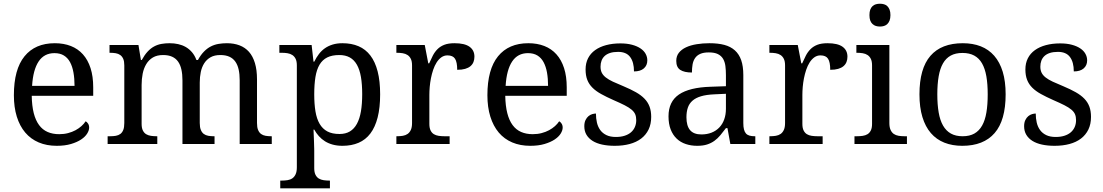

<svg xmlns="http://www.w3.org/2000/svg" viewBox="-20 -780 5974 1040"><path d="M274.9 -492.2Q219.2 -492.2 189.2 -447Q159.2 -401.9 153.8 -314.9H383.8Q383.8 -354.5 377.9 -387.2Q372.1 -419.9 359.4 -443.4Q346.7 -466.8 325.9 -479.5Q305.2 -492.2 274.9 -492.2ZM287.1 9.8Q232.9 9.8 189.7 -8.5Q146.5 -26.9 116.7 -62Q86.9 -97.2 71 -148.2Q55.2 -199.2 55.2 -264.2Q55.2 -404.3 112.8 -475.1Q170.4 -545.9 276.9 -545.9Q325.2 -545.9 363.8 -530.8Q402.3 -515.6 429.2 -485.6Q456.1 -455.6 470.5 -410.9Q484.9 -366.2 484.9 -307.1V-261.2H151.9Q152.8 -206.5 162.8 -167.2Q172.9 -127.9 191.7 -102.5Q210.4 -77.1 237.8 -65.2Q265.1 -53.2 300.8 -53.2Q326.7 -53.2 348.9 -59.1Q371.1 -64.9 389.2 -74.7Q407.2 -84.5 421.1 -96.9Q435.1 -109.4 443.8 -123Q450.7 -120.1 456.8 -110.8Q462.9 -101.6 462.9 -88.9Q462.9 -73.7 452.1 -56.4Q441.4 -39.1 419.4 -24.4Q397.5 -9.8 364.5 0Q331.5 9.8 287.1 9.8Z M832 -42V0H563V-42H576.2Q593.3 -42 607.4 -44.4Q621.6 -46.9 631.8 -54.4Q642.1 -62 647.7 -76.2Q653.3 -90.3 653.3 -113.8V-425.8Q653.3 -447.8 647.5 -461.2Q641.6 -474.6 631.3 -481.9Q621.1 -489.3 606.9 -491.7Q592.8 -494.1 576.2 -494.1H573.2V-536.1H730L743.2 -455.1H748Q763.2 -482.9 779.8 -500.7Q796.4 -518.6 815.2 -528.6Q834 -538.6 854.7 -542.2Q875.5 -545.9 898.9 -545.9Q923.3 -545.9 945.3 -541Q967.3 -536.1 986.1 -525.4Q1004.9 -514.6 1019.8 -497.3Q1034.7 -480 1043.9 -455.1H1052.2Q1067.4 -482.9 1085 -500.7Q1102.5 -518.6 1122.3 -528.6Q1142.1 -538.6 1163.8 -542.2Q1185.5 -545.9 1209 -545.9Q1247.1 -545.9 1277.3 -534.4Q1307.6 -522.9 1328.6 -499.3Q1349.6 -475.6 1360.8 -438.5Q1372.1 -401.4 1372.1 -350.1V-113.8Q1372.1 -90.3 1377.9 -76.2Q1383.8 -62 1394 -54.4Q1404.3 -46.9 1418.5 -44.4Q1432.6 -42 1449.2 -42H1452.1V0H1278.3V-345.2Q1278.3 -377.9 1272.7 -403.3Q1267.1 -428.7 1254.6 -446.3Q1242.2 -463.9 1222.2 -472.9Q1202.1 -481.9 1173.3 -481.9Q1142.1 -481.9 1120.8 -470Q1099.6 -458 1086.4 -437.5Q1073.2 -417 1067.6 -390.1Q1062 -363.3 1062 -333V-113.8Q1062 -90.3 1067.9 -76.2Q1073.7 -62 1084 -54.4Q1094.2 -46.9 1108.4 -44.4Q1122.6 -42 1139.2 -42H1142.1V0H968.3V-345.2Q968.3 -377.9 962.6 -403.3Q957 -428.7 944.6 -446.3Q932.1 -463.9 912.1 -472.9Q892.1 -481.9 863.3 -481.9Q830.6 -481.9 808.3 -468.8Q786.1 -455.6 772.5 -433.1Q758.8 -410.6 752.9 -381.3Q747.1 -352.1 747.1 -319.8V-108.9Q747.1 -86.9 753.7 -73.5Q760.3 -60.1 771.5 -53.2Q782.7 -46.4 797.6 -44.2Q812.5 -42 829.1 -42Z M1817.9 -481.9Q1778.8 -481.9 1752.7 -469Q1726.6 -456.1 1710.9 -429.7Q1695.3 -403.3 1688.7 -363.3Q1682.1 -323.2 1682.1 -269Q1682.1 -216.8 1688.7 -176.8Q1695.3 -136.7 1711.2 -109.4Q1727.1 -82 1753.2 -68.1Q1779.3 -54.2 1818.8 -54.2Q1852.1 -54.2 1875.2 -68.1Q1898.4 -82 1913.3 -109.4Q1928.2 -136.7 1935.1 -177Q1941.9 -217.3 1941.9 -270Q1941.9 -323.2 1935.1 -363Q1928.2 -402.8 1913.3 -429.2Q1898.4 -455.6 1874.8 -468.8Q1851.1 -481.9 1817.9 -481.9ZM2039.1 -269Q2039.1 -196.8 2025.6 -144Q2012.2 -91.3 1986.3 -57.1Q1960.4 -22.9 1922.4 -6.6Q1884.3 9.8 1835 9.8Q1806.2 9.8 1782.7 3.4Q1759.3 -2.9 1740.5 -14.6Q1721.7 -26.4 1707.3 -42.5Q1692.9 -58.6 1682.1 -78.1H1678.2Q1679.2 -52.2 1680.2 -29.8Q1680.7 -20.5 1680.9 -10.5Q1681.2 -0.5 1681.4 8.3Q1681.6 17.1 1681.9 24.2Q1682.1 31.2 1682.1 35.2V130.9Q1682.1 152.8 1688.7 166.3Q1695.3 179.7 1706.5 186.8Q1717.8 193.8 1732.7 196Q1747.6 198.2 1764.2 198.2H1767.1V240.2H1498V198.2H1505.9Q1522.9 198.2 1537.8 195.8Q1552.7 193.4 1563.7 185.8Q1574.7 178.2 1581.3 163.8Q1587.9 149.4 1587.9 126V-425.8Q1587.9 -447.8 1581.3 -461.2Q1574.7 -474.6 1563.5 -481.9Q1552.2 -489.3 1537.4 -491.7Q1522.5 -494.1 1505.9 -494.1H1493.2V-536.1H1668L1678.2 -445.8H1682.1Q1693.4 -468.8 1707.5 -487.3Q1721.7 -505.9 1740.2 -518.8Q1758.8 -531.7 1782.2 -538.8Q1805.7 -545.9 1835 -545.9Q1884.3 -545.9 1922.4 -529.5Q1960.4 -513.2 1986.3 -479.2Q2012.2 -445.3 2025.6 -393.1Q2039.1 -340.8 2039.1 -269Z M2415.5 0H2127V-42H2129.9Q2147 -42 2161.9 -44.4Q2176.8 -46.9 2187.7 -54.4Q2198.7 -62 2205.3 -76.2Q2211.9 -90.3 2211.9 -113.8V-425.8Q2211.9 -447.8 2205.3 -461.2Q2198.7 -474.6 2187.5 -481.9Q2176.3 -489.3 2161.4 -491.7Q2146.5 -494.1 2129.9 -494.1H2127V-536.1H2280.8L2299.8 -437H2304.7Q2314.5 -459.5 2324.7 -479.2Q2335 -499 2349.9 -513.9Q2364.7 -528.8 2386.7 -537.4Q2408.7 -545.9 2441.9 -545.9Q2496.6 -545.9 2523.2 -526.9Q2549.8 -507.8 2549.8 -473.1Q2549.8 -457.5 2544.7 -444.3Q2539.6 -431.2 2528.3 -421.6Q2517.1 -412.1 2499.5 -407Q2481.9 -401.9 2456.5 -401.9Q2456.5 -443.4 2444.8 -461.7Q2433.1 -480 2403.8 -480Q2385.3 -480 2370.6 -469.5Q2356 -459 2345 -441.7Q2334 -424.3 2326.4 -401.9Q2318.8 -379.4 2314.2 -355.7Q2309.6 -332 2307.6 -308.6Q2305.7 -285.2 2305.7 -266.1V-108.9Q2305.7 -86.9 2312.3 -73.5Q2318.8 -60.1 2330.1 -53.2Q2341.3 -46.4 2356.2 -44.2Q2371.1 -42 2387.7 -42H2415.5Z M2839.8 -492.2Q2784.2 -492.2 2754.2 -447Q2724.1 -401.9 2718.8 -314.9H2948.7Q2948.7 -354.5 2942.9 -387.2Q2937 -419.9 2924.3 -443.4Q2911.6 -466.8 2890.9 -479.5Q2870.1 -492.2 2839.8 -492.2ZM2852.1 9.8Q2797.9 9.8 2754.6 -8.5Q2711.4 -26.9 2681.6 -62Q2651.9 -97.2 2636 -148.2Q2620.1 -199.2 2620.1 -264.2Q2620.1 -404.3 2677.7 -475.1Q2735.4 -545.9 2841.8 -545.9Q2890.1 -545.9 2928.7 -530.8Q2967.3 -515.6 2994.1 -485.6Q3021 -455.6 3035.4 -410.9Q3049.8 -366.2 3049.8 -307.1V-261.2H2716.8Q2717.8 -206.5 2727.8 -167.2Q2737.8 -127.9 2756.6 -102.5Q2775.4 -77.1 2802.7 -65.2Q2830.1 -53.2 2865.7 -53.2Q2891.6 -53.2 2913.8 -59.1Q2936 -64.9 2954.1 -74.7Q2972.2 -84.5 2986.1 -96.9Q3000 -109.4 3008.8 -123Q3015.6 -120.1 3021.7 -110.8Q3027.8 -101.6 3027.8 -88.9Q3027.8 -73.7 3017.1 -56.4Q3006.3 -39.1 2984.4 -24.4Q2962.4 -9.8 2929.4 0Q2896.5 9.8 2852.1 9.8Z M3310.1 9.8Q3272.5 9.8 3241.9 3.2Q3211.4 -3.4 3189.9 -16.8Q3168.5 -30.3 3156.7 -50Q3145 -69.8 3145 -96.2Q3145 -116.2 3151.6 -129.6Q3158.2 -143.1 3167.7 -150.9Q3177.2 -158.7 3188.2 -161.9Q3199.2 -165 3208 -165Q3208 -138.7 3213.4 -115.7Q3218.8 -92.8 3231.4 -75.4Q3244.1 -58.1 3264.9 -48.1Q3285.6 -38.1 3315.9 -38.1Q3342.8 -38.1 3363.3 -44.7Q3383.8 -51.3 3397.7 -63.2Q3411.6 -75.2 3418.9 -92Q3426.3 -108.9 3426.3 -128.9Q3426.3 -147.5 3420.7 -160.9Q3415 -174.3 3401.1 -186Q3387.2 -197.8 3363.3 -210Q3339.4 -222.2 3303.2 -237.8Q3264.6 -254.9 3236.1 -270.8Q3207.5 -286.6 3189 -305.2Q3170.4 -323.7 3161.1 -347.4Q3151.9 -371.1 3151.9 -403.8Q3151.9 -438 3165.3 -464.4Q3178.7 -490.7 3203.6 -508.5Q3228.5 -526.4 3263.2 -535.6Q3297.9 -544.9 3340.3 -544.9Q3376 -544.9 3403.3 -537.6Q3430.7 -530.3 3449.2 -517.8Q3467.8 -505.4 3477.1 -488.5Q3486.3 -471.7 3486.3 -453.1Q3486.3 -425.8 3467.5 -409.4Q3448.7 -393.1 3414.1 -393.1Q3414.1 -443.4 3393.3 -471.2Q3372.6 -499 3328.1 -499Q3302.7 -499 3284.7 -493.2Q3266.6 -487.3 3255.1 -476.6Q3243.7 -465.8 3238.3 -451.2Q3232.9 -436.5 3232.9 -418.9Q3232.9 -399.9 3239.7 -386Q3246.6 -372.1 3261.5 -360.4Q3276.4 -348.6 3300 -337.6Q3323.7 -326.7 3356.9 -313Q3396.5 -296.4 3424.8 -280.3Q3453.1 -264.2 3471.4 -245.1Q3489.7 -226.1 3498.5 -202.1Q3507.3 -178.2 3507.3 -147Q3507.3 -107.9 3493.2 -78.6Q3479 -49.3 3453.1 -29.5Q3427.2 -9.8 3390.9 0Q3354.5 9.8 3310.1 9.8Z M3698.2 -145Q3698.2 -98.1 3718 -75Q3737.8 -51.8 3779.3 -51.8Q3809.6 -51.8 3834.2 -61.5Q3858.9 -71.3 3876.2 -89.4Q3893.6 -107.4 3902.8 -133.3Q3912.1 -159.2 3912.1 -190.9V-272L3848.1 -269Q3805.7 -267.1 3777.1 -258.5Q3748.5 -250 3731 -234.6Q3713.4 -219.2 3705.8 -196.8Q3698.2 -174.3 3698.2 -145ZM3819.3 -496.1Q3790.5 -496.1 3772.7 -488Q3754.9 -480 3744.9 -465.3Q3734.9 -450.7 3731.4 -430.7Q3728 -410.6 3728 -387.2Q3686.5 -387.2 3664.8 -401.4Q3643.1 -415.5 3643.1 -450.2Q3643.1 -476.1 3657.2 -494.1Q3671.4 -512.2 3696 -523.7Q3720.7 -535.2 3753.4 -540.5Q3786.1 -545.9 3823.2 -545.9Q3869.1 -545.9 3903.3 -536.9Q3937.5 -527.8 3960.4 -507.3Q3983.4 -486.8 3994.9 -453.9Q4006.3 -420.9 4006.3 -373V-113.8Q4006.3 -92.8 4009.8 -79.1Q4013.2 -65.4 4020.5 -57.1Q4027.8 -48.8 4039.8 -45.4Q4051.8 -42 4068.4 -42H4071.3V0H3936L3920.4 -85.9H3912.1Q3896.5 -64.9 3881.8 -47.4Q3867.2 -29.8 3849.6 -17.1Q3832 -4.4 3809.8 2.7Q3787.6 9.8 3756.3 9.8Q3723.1 9.8 3694.6 0.2Q3666 -9.3 3645.3 -29.1Q3624.5 -48.8 3612.8 -78.9Q3601.1 -108.9 3601.1 -149.9Q3601.1 -229.5 3657.7 -268.1Q3714.4 -306.6 3829.1 -310.1L3912.1 -313V-373Q3912.1 -399.9 3909.2 -422.6Q3906.2 -445.3 3896.5 -461.7Q3886.7 -478 3868.4 -487.1Q3850.1 -496.1 3819.3 -496.1Z M4436 0H4147.5V-42H4150.4Q4167.5 -42 4182.4 -44.4Q4197.3 -46.9 4208.3 -54.4Q4219.2 -62 4225.8 -76.2Q4232.4 -90.3 4232.4 -113.8V-425.8Q4232.4 -447.8 4225.8 -461.2Q4219.2 -474.6 4208 -481.9Q4196.8 -489.3 4181.9 -491.7Q4167 -494.1 4150.4 -494.1H4147.5V-536.1H4301.3L4320.3 -437H4325.2Q4335 -459.5 4345.2 -479.2Q4355.5 -499 4370.4 -513.9Q4385.3 -528.8 4407.2 -537.4Q4429.2 -545.9 4462.4 -545.9Q4517.1 -545.9 4543.7 -526.9Q4570.3 -507.8 4570.3 -473.1Q4570.3 -457.5 4565.2 -444.3Q4560.1 -431.2 4548.8 -421.6Q4537.6 -412.1 4520 -407Q4502.4 -401.9 4477.1 -401.9Q4477.1 -443.4 4465.3 -461.7Q4453.6 -480 4424.3 -480Q4405.8 -480 4391.1 -469.5Q4376.5 -459 4365.5 -441.7Q4354.5 -424.3 4346.9 -401.9Q4339.4 -379.4 4334.7 -355.7Q4330.1 -332 4328.1 -308.6Q4326.2 -285.2 4326.2 -266.1V-108.9Q4326.2 -86.9 4332.8 -73.5Q4339.4 -60.1 4350.6 -53.2Q4361.8 -46.4 4376.7 -44.2Q4391.6 -42 4408.2 -42H4436Z M4621.6 -42Q4638.2 -42 4653.1 -44.2Q4668 -46.4 4679.2 -53.2Q4690.4 -60.1 4697 -73.5Q4703.6 -86.9 4703.6 -108.9V-425.8Q4703.6 -447.8 4697 -461.2Q4690.4 -474.6 4679.2 -481.9Q4668 -489.3 4653.1 -491.7Q4638.2 -494.1 4621.6 -494.1H4618.7V-536.1H4797.4V-113.8Q4797.4 -90.3 4804 -76.2Q4810.5 -62 4821.5 -54.4Q4832.5 -46.9 4847.7 -44.4Q4862.8 -42 4879.4 -42H4892.6V0H4608.4V-42ZM4689.5 -698.2Q4689.5 -715.8 4693.8 -727.5Q4698.2 -739.3 4706.1 -746.6Q4713.9 -753.9 4724.1 -756.8Q4734.4 -759.8 4746.6 -759.8Q4758.3 -759.8 4768.6 -756.8Q4778.8 -753.9 4786.4 -746.6Q4793.9 -739.3 4798.6 -727.5Q4803.2 -715.8 4803.2 -698.2Q4803.2 -680.7 4798.6 -668.9Q4793.9 -657.2 4786.4 -649.9Q4778.8 -642.6 4768.6 -639.4Q4758.3 -636.2 4746.6 -636.2Q4734.4 -636.2 4724.1 -639.4Q4713.9 -642.6 4706.1 -649.9Q4698.2 -657.2 4693.8 -668.9Q4689.5 -680.7 4689.5 -698.2Z M5427.2 -269Q5427.2 -127.9 5367.4 -59.1Q5307.6 9.8 5192.4 9.8Q5138.2 9.8 5095.2 -7.3Q5052.2 -24.4 5022.2 -59.1Q4992.2 -93.8 4976.3 -146.2Q4960.4 -198.7 4960.4 -269Q4960.4 -409.2 5019.8 -477.5Q5079.1 -545.9 5195.3 -545.9Q5249.5 -545.9 5292.5 -529.1Q5335.4 -512.2 5365.5 -477.8Q5395.5 -443.4 5411.4 -391.4Q5427.2 -339.4 5427.2 -269ZM5057.1 -269Q5057.1 -213.4 5064.5 -170.9Q5071.8 -128.4 5088.1 -99.9Q5104.5 -71.3 5130.6 -56.6Q5156.7 -42 5194.3 -42Q5231.9 -42 5257.8 -56.6Q5283.7 -71.3 5299.8 -99.9Q5315.9 -128.4 5323 -170.9Q5330.1 -213.4 5330.1 -269Q5330.1 -324.7 5322.8 -366.7Q5315.4 -408.7 5299.3 -436.8Q5283.2 -464.8 5257.1 -479Q5231 -493.2 5193.4 -493.2Q5155.8 -493.2 5129.9 -479Q5104 -464.8 5087.9 -436.8Q5071.8 -408.7 5064.5 -366.7Q5057.1 -324.7 5057.1 -269Z M5692.4 9.8Q5654.8 9.8 5624.3 3.2Q5593.8 -3.4 5572.3 -16.8Q5550.8 -30.3 5539.1 -50Q5527.3 -69.8 5527.3 -96.2Q5527.3 -116.2 5533.9 -129.6Q5540.5 -143.1 5550 -150.9Q5559.6 -158.7 5570.6 -161.9Q5581.5 -165 5590.3 -165Q5590.3 -138.7 5595.7 -115.7Q5601.1 -92.8 5613.8 -75.4Q5626.5 -58.1 5647.2 -48.1Q5668 -38.1 5698.2 -38.1Q5725.1 -38.1 5745.6 -44.7Q5766.1 -51.3 5780 -63.2Q5793.9 -75.2 5801.3 -92Q5808.6 -108.9 5808.6 -128.9Q5808.6 -147.5 5803 -160.9Q5797.4 -174.3 5783.4 -186Q5769.5 -197.8 5745.6 -210Q5721.7 -222.2 5685.5 -237.8Q5647 -254.9 5618.4 -270.8Q5589.8 -286.6 5571.3 -305.2Q5552.7 -323.7 5543.5 -347.4Q5534.2 -371.1 5534.2 -403.8Q5534.2 -438 5547.6 -464.4Q5561 -490.7 5585.9 -508.5Q5610.8 -526.4 5645.5 -535.6Q5680.2 -544.9 5722.7 -544.9Q5758.3 -544.9 5785.6 -537.6Q5813 -530.3 5831.5 -517.8Q5850.1 -505.4 5859.4 -488.5Q5868.7 -471.7 5868.7 -453.1Q5868.7 -425.8 5849.9 -409.4Q5831.1 -393.1 5796.4 -393.1Q5796.4 -443.4 5775.6 -471.2Q5754.9 -499 5710.4 -499Q5685.1 -499 5667 -493.2Q5648.9 -487.3 5637.5 -476.6Q5626 -465.8 5620.6 -451.2Q5615.2 -436.5 5615.2 -418.9Q5615.2 -399.9 5622.1 -386Q5628.9 -372.1 5643.8 -360.4Q5658.7 -348.6 5682.4 -337.6Q5706.1 -326.7 5739.3 -313Q5778.8 -296.4 5807.1 -280.3Q5835.4 -264.2 5853.8 -245.1Q5872.1 -226.1 5880.9 -202.1Q5889.6 -178.2 5889.6 -147Q5889.6 -107.9 5875.5 -78.6Q5861.3 -49.3 5835.4 -29.5Q5809.6 -9.8 5773.2 0Q5736.8 9.8 5692.4 9.8Z"/></svg>

Font: Noto Serif
Style: Regular
Weight: 400
Designer: Monotype Design team
Foundry: Monotype Imaging Inc.
Version: Version 1.02